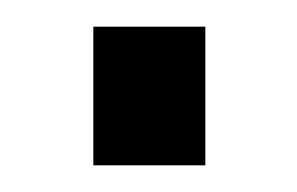

<svg xmlns="http://www.w3.org/2000/svg" viewBox="-20 -124 223 144"><path d="M134 0H50V-104H134Z"/></svg>

Font: Gemunu Libre
Style: Regular
Weight: 400
Designer: Puspanada Ekanayake, Sola Matas, Pathum Egodawatta, Kosala Senevirathne
Foundry: mooniak
Version: Version 1.100